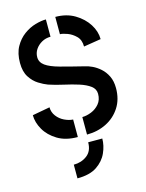

<svg xmlns="http://www.w3.org/2000/svg" viewBox="-112 -614 658 868"><g transform="rotate(-15 217.5 -180.5)"><path d="M141 185V121Q177 121 203.5 101Q230 81 230 40H296Q296 73 281 106.5Q266 140 232.5 162.5Q199 185 141 185ZM234 5V-77Q254 -77 276.5 -86Q299 -95 314.5 -113.5Q330 -132 330 -160Q330 -183 310.5 -197.5Q291 -212 259.5 -222Q228 -232 191.5 -240Q155 -248 122 -259Q103 -266 80.5 -280Q58 -294 41.5 -319.5Q25 -345 25 -386Q25 -431 42 -461.5Q59 -492 85 -511Q111 -530 139 -538Q167 -546 189 -546V-465Q166 -465 147.5 -454.5Q129 -444 118 -427.5Q107 -411 107 -391Q107 -367 128.5 -351.5Q150 -336 194 -324Q238 -312 303 -296Q319 -293 338 -284Q357 -275 374.5 -259.5Q392 -244 403.5 -220.5Q415 -197 415 -164Q415 -112 390.5 -74Q366 -36 325 -15.5Q284 5 234 5ZM191 5Q135 5 97 -18Q59 -41 39.5 -75Q20 -109 20 -143L102 -158Q102 -135 116 -116.5Q130 -98 151 -88Q172 -78 191 -77ZM324 -383Q324 -414 306.5 -431.5Q289 -449 267.5 -457Q246 -465 233 -465V-546Q285 -546 323.5 -523Q362 -500 383.5 -466Q405 -432 405 -396Z"/></g></svg>

Font: Stick No Bills Medium
Style: Regular
Weight: 500
Version: Version 2.000